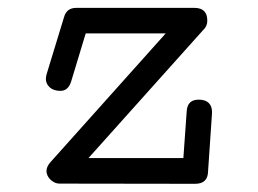

<svg xmlns="http://www.w3.org/2000/svg" viewBox="-20 -441 642 478"><path d="M157.2 -238.3Q149.9 -214.8 130.4 -214.8Q113.3 -214.8 103.8 -223.6Q94.2 -232.4 94.2 -244.6Q94.2 -247.1 94.7 -250.2Q95.2 -253.4 96.2 -256.8L139.6 -398.9Q146 -421.4 169.9 -421.4H463.9Q496.1 -421.4 496.1 -389.6Q496.1 -375.5 485.8 -366.2L200.2 -47.4H436.5L444.8 -163.6Q446.3 -192.9 474.6 -192.9Q491.2 -192.9 499.5 -184.8Q507.8 -176.8 507.8 -162.6V-158.7L498 -14.6Q497.6 16.6 465.8 16.6L128.9 16.1Q121.1 16.1 115 12.9Q108.9 9.8 104.5 5.1Q100.1 0.5 97.9 -4.9Q95.7 -10.3 95.7 -14.6Q95.7 -25.9 105 -36.6L392.6 -357.9H193.4Z"/></svg>

Font: Erica Type
Style: Regular
Weight: 400
Designer: Peter Wiegel
Foundry: Peter Wiegel
Version: Version 1.000 2010 initial release